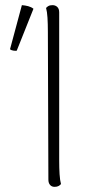

<svg xmlns="http://www.w3.org/2000/svg" viewBox="-20 -717 354 746"><path d="M192 9Q181 9 174.5 1.5Q168 -6 168 -19L166 -594Q166 -624 164.5 -648Q163 -672 159 -686Q162 -690 168 -693.5Q174 -697 184 -697Q195 -697 202.5 -690Q210 -683 210 -669V-94Q210 -64 211.5 -40Q213 -16 217 -2Q214 2 208 5.5Q202 9 192 9ZM45 -520Q40 -519 31 -520.5Q22 -522 19 -526L65 -697Q78 -696 89.5 -693Q101 -690 110 -683Z"/></svg>

Font: Arima ExtraLight
Style: Regular
Weight: 250
Designer: Joana Correia and Natanael Gama
Foundry: NDISCOVER
Version: Version 1.101;gftools[0.9.23]